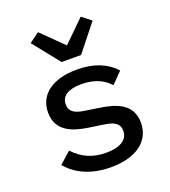

<svg xmlns="http://www.w3.org/2000/svg" viewBox="-143 -885 886 1002"><g transform="rotate(-20 300.0 -384.5)"><path d="M302.2 12.1C441.1 12.1 527.3 -50.1 527.3 -153.8C527.3 -261 434.3 -287.3 354 -299.4L272.7 -311.8C228.7 -318.5 190.7 -330.6 190.7 -376.8C190.7 -423.3 230.8 -448.5 303.3 -448.5C386.4 -448.5 433.2 -416.2 459.2 -385.7L518.5 -446.4C471.6 -497.9 402.7 -528.1 306.8 -528.1C177.2 -528.1 89.5 -472.3 89.5 -367.5C89.5 -260.3 183.2 -234 262.8 -221.9L344.5 -209.9C388.8 -203.1 426.1 -190.7 426.1 -145.2C426.1 -92 376.4 -67.5 303.6 -67.5C225.9 -67.5 170.8 -95.5 124.6 -144.5L61.1 -87.7C111.2 -27 192.1 12.1 302.2 12.1ZM128.2 -740.1 246.4 -592H354.4L472.3 -740.1L420.8 -780.5L302.2 -664.1L183.9 -780.5Z"/></g></svg>

Font: Margiela Mono Medium
Style: Regular
Weight: 500
Designer: Mike Abbink, Paul van der Laan, Pieter van Rosmalen
Foundry: Bold Monday
Version: Version 2.003 2021